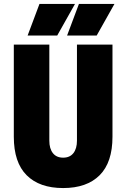

<svg xmlns="http://www.w3.org/2000/svg" viewBox="-20 -937 640 973"><path d="M300 16Q180 16 115 -49Q50 -114 50 -244V-711H230V-224Q230 -184 248 -161Q266 -138 300 -138Q334 -138 352 -161Q370 -184 370 -224V-711H550V-244Q550 -114 485 -49Q420 16 300 16ZM120 -757 180 -917H360L270 -757ZM320 -757 380 -917H560L470 -757Z"/></svg>

Font: Geist Mono Black
Style: Regular
Weight: 900
Monospace: yes
Designer: Basement.studio, Andrés Briganti, Mateo Zaragoza
Foundry: Basement.studio, Vercel, Andrés Briganti, Guido Ferreyra, Mateo Zaragoza
Version: Version 1.500; ttfautohint (v1.8.4.7-5d5b)